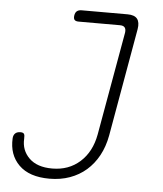

<svg xmlns="http://www.w3.org/2000/svg" viewBox="-53 -776 706 833"><g transform="rotate(5 300.0 -360.0)"><path d="M19 -151Q20 -165 28 -172.5Q36 -180 51 -180Q62 -180 66 -174.5Q70 -169 69 -153Q66 -103 100.5 -69Q135 -35 201 -35Q273 -35 322 -79Q371 -123 385 -199L465 -650Q467 -665 461 -672.5Q455 -680 440 -680H260Q247 -680 242 -686Q237 -692 239 -705Q241 -718 248.5 -724Q256 -730 269 -730H469Q499 -730 511 -715Q523 -700 518 -670L435 -199Q426 -150 405 -111.5Q384 -73 353 -46Q322 -19 281.5 -4.5Q241 10 193 10Q105 10 60 -34.5Q15 -79 19 -151Z"/></g></svg>

Font: Maple Mono Thin
Style: Italic
Weight: 250
Italic angle: -10°
Monospace: yes
Designer: subframe7536
Version: Version 7.000